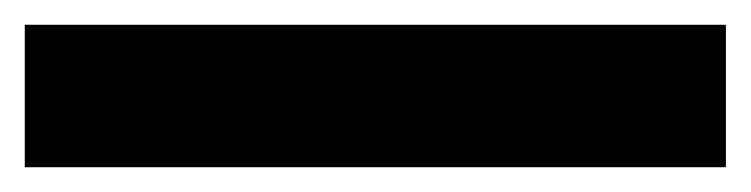

<svg xmlns="http://www.w3.org/2000/svg" viewBox="-20 4 606 155"><path d="M0 139V24H566V139Z"/></svg>

Font: Bricolage Grotesque SemiBold
Style: Regular
Weight: 600
Designer: Mathieu Triay
Foundry: Atelier Triay
Version: Version 1.000;gftools[0.9.30]